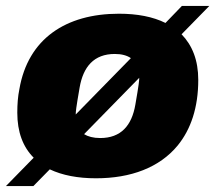

<svg xmlns="http://www.w3.org/2000/svg" viewBox="-28 -586 722 644"><path d="M-8 38H84L139 -18C181 2 233 12 294 12C411 12 507 -24 568 -98C612 -152 637 -225 637 -318C637 -384 617 -434 581 -471L674 -566H582L527 -509C485 -530 432 -540 371 -540C193 -540 66 -456 37 -287C32 -263 30 -236 30 -208C30 -143 49 -93 85 -57ZM239 -292C251 -362 287 -405 357 -405C380 -405 398 -400 411 -391L226 -202C226 -211 227 -223 239 -292ZM308 -123C285 -123 267 -128 254 -136L439 -325C439 -316 438 -304 426 -235C414 -165 378 -123 308 -123Z"/></svg>

Font: Archivo Black
Style: Italic
Weight: 900
Italic angle: -10°
Designer: Hector Gatti
Foundry: Omnibus-Type
Version: Version 2.001